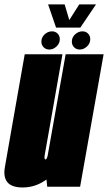

<svg xmlns="http://www.w3.org/2000/svg" viewBox="-51 -846 490 870"><path d="M163 0 159.5 -32.5Q110 3.5 52 3.5Q1.5 3.5 -18 -21Q-36.5 -44 -29 -88Q-13 -179.5 4.5 -279.5L61 -600H232L176 -281.5Q156 -168.5 152 -146Q148.5 -126.5 153.5 -124Q154 -123.5 155 -123.5Q161 -123.5 165 -141L246.5 -600H418.5L312 0ZM172.5 -621.5Q157 -621.5 146.8 -631.8Q136.5 -642 136.5 -657.5Q136.5 -676.5 151.2 -690.2Q166 -704 184.5 -704Q200 -704 210 -693.8Q220 -683.5 220 -668.5Q220 -649.5 205.2 -635.5Q190.5 -621.5 172.5 -621.5ZM310.5 -621.5Q295 -621.5 284.8 -631.8Q274.5 -642 274.5 -657.5Q274.5 -676.5 289.2 -690.2Q304 -704 322.5 -704Q338 -704 348 -693.8Q358 -683.5 358 -668.5Q358 -649.5 343.2 -635.5Q328.5 -621.5 310.5 -621.5ZM203 -721 167 -826H242L263 -755L308 -826H384L313 -721Z"/></svg>

Font: Anybody UltraCondensed Black
Style: Italic
Weight: 900
Width: 1
Italic angle: -10°
Designer: Tyler Finck
Foundry: Etcetera Type Company
Version: Version 1.010; ttfautohint (v1.8.3) -l 8 -r 50 -G 200 -x 14 